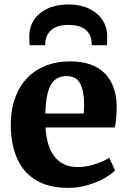

<svg xmlns="http://www.w3.org/2000/svg" viewBox="-20 -852 588 882"><path d="M294.5 11Q201 11 142.5 -26Q84 -63 56.8 -128.2Q29.5 -193.5 29.5 -278Q29.5 -347 49 -401.2Q68.5 -455.5 104.2 -493Q140 -530.5 190 -550.2Q240 -570 301.5 -570Q405.5 -570 459.5 -516.8Q513.5 -463.5 516 -367.5Q516 -334 513.8 -309.5Q511.5 -285 507.5 -266.5H189Q191.5 -223 202 -189.2Q212.5 -155.5 231 -132Q249.5 -108.5 276 -96.5Q302.5 -84.5 337.5 -84.5Q378 -84.5 418.5 -98.5Q459 -112.5 482 -127L508.5 -69.5Q493 -52.5 460.2 -33.8Q427.5 -15 384.2 -2Q341 11 294.5 11ZM188.5 -330.5H364.5Q365 -341 365.8 -351.5Q366.5 -362 366.5 -372.5Q366.5 -431.5 348.8 -467Q331 -502.5 286 -502.5Q265.5 -502.5 248.2 -495Q231 -487.5 218 -468.8Q205 -450 197.2 -416.5Q189.5 -383 188.5 -330.5ZM295 -831.5Q348 -831.5 388 -812.8Q428 -794 450.2 -760.8Q472.5 -727.5 472.5 -684.5Q472.5 -675.5 472 -663.5Q471.5 -651.5 471.5 -644.5H401.5Q402 -648.5 401.5 -653.5Q401 -658.5 400 -664.5Q398 -683 387.2 -699.8Q376.5 -716.5 354.2 -727Q332 -737.5 295 -737.5Q257.5 -737.5 235.2 -726.8Q213 -716 202.2 -699.2Q191.5 -682.5 188.5 -664Q188 -658.5 187.8 -653.5Q187.5 -648.5 187.5 -644.5H116.5Q115 -651.5 114.8 -663.5Q114.5 -675.5 114.5 -685.5Q114.5 -728 136.5 -761Q158.5 -794 199 -812.8Q239.5 -831.5 295 -831.5Z"/></svg>

Font: Merriweather Light 18pt ExtraBold
Style: Regular
Weight: 800
Version: Version 2.100